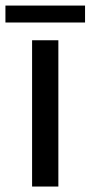

<svg xmlns="http://www.w3.org/2000/svg" viewBox="-36 -683 332 703"><path d="M0 0ZM177.7 0H81.5V-535.6H177.7ZM-16.1 -662.6H275.4V-600.6H-16.1Z"/></svg>

Font: Coda
Style: Regular
Weight: 400
Designer: vernon adams
Foundry: vernon adams
Version: Version 2.001; ttfautohint (v0.8) -r 50 -G 200 -x